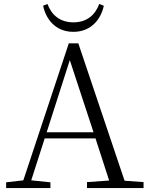

<svg xmlns="http://www.w3.org/2000/svg" viewBox="-20 -951 752 971"><path d="M198 -922C211 -859 257 -790 351 -790C445 -790 492 -859 505 -922L482 -931C461 -874 418 -838 351 -838C285 -838 241 -874 220 -931ZM333 -647 453 -282H216ZM420 0H706V-30L610 -37L376 -732H328L98 -39L11 -29V0H235V-29L138 -39L206 -251H463L532 -38L420 -30Z"/></svg>

Font: Noto Serif HK Light
Style: Regular
Weight: 300
Designer: Ryoko NISHIZUKA 西塚涼子 (kana & ideographs); Frank Grießhammer (Latin, Greek & Cyrillic); Wenlong ZHANG 张文龙 (bopomofo); San
Foundry: Adobe
Version: Version 2.001;hotconv 1.1.0;makeotfexe 2.6.0